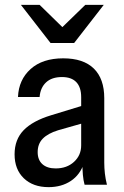

<svg xmlns="http://www.w3.org/2000/svg" viewBox="-20 -760 509 790"><path d="M328 0Q323 -18 321 -40.5Q319 -63 319 -91H314V-360Q314 -401 294 -422Q274 -443 235 -443Q193 -443 169.5 -421Q146 -399 143 -361H54Q57 -432 106 -476Q155 -520 240 -520Q323 -520 366 -478Q409 -436 409 -356V-91Q409 -69 411.5 -46.5Q414 -24 420 0ZM180 10Q116 10 78 -26.5Q40 -63 40 -125Q40 -186 77.5 -224.5Q115 -263 191 -286L335 -330V-257L219 -224Q177 -211 156 -189.5Q135 -168 135 -134Q135 -102 154.5 -84.5Q174 -67 209 -67Q255 -67 284.5 -94Q314 -121 314 -162L326 -90Q310 -41 271.5 -15.5Q233 10 180 10ZM188 -583 66 -740H143L278 -608H195L331 -740H407L285 -583Z"/></svg>

Font: Instrument Sans SemiCondensed Medium
Style: Regular
Weight: 500
Width: 4
Designer: Rodrigo Fuenzalida
Foundry: fragTYPE
Version: Version 1.000;gftools[0.9.28]